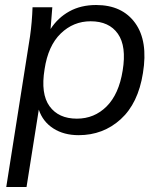

<svg xmlns="http://www.w3.org/2000/svg" viewBox="-20 -531 640 767"><path d="M5 216 100 -386Q104 -414 106.5 -443.5Q109 -473 110 -502H189L182 -415Q211 -460 257 -485.5Q303 -511 364 -511Q468 -511 520 -439Q572 -367 551 -239Q532 -118 462 -54.5Q392 9 294 9Q235 9 193 -18Q151 -45 135 -93L86 216ZM287 -57Q357 -57 406 -106Q455 -155 470 -249Q486 -346 451 -396Q416 -446 342 -446Q273 -446 222.5 -397Q172 -348 158 -254Q142 -156 178 -106.5Q214 -57 287 -57Z"/></svg>

Font: Mulish
Style: Italic
Weight: 400
Italic angle: -9°
Designer: Vernon Adams
Foundry: Vernon Adams
Version: Version 3.603; ttfautohint (v1.8.3)